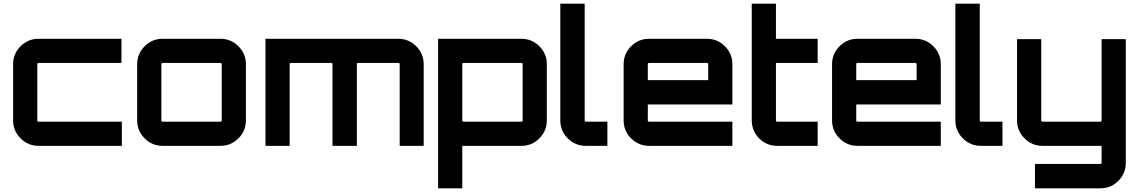

<svg xmlns="http://www.w3.org/2000/svg" viewBox="-20 -790 6172 1040"><path d="M189 -131H640V0H189Q132 0 91.5 -40.5Q51 -81 51 -138V-442Q51 -499 91.5 -539.5Q132 -580 189 -580H638V-449H189Q182 -449 182 -442V-138Q182 -131 189 -131Z M861 -580H1174Q1231 -580 1271.5 -539.5Q1312 -499 1312 -442V-138Q1312 -81 1271.5 -40.5Q1231 0 1174 0H861Q804 0 763.5 -40.5Q723 -81 723 -138V-442Q723 -499 763.5 -539.5Q804 -580 861 -580ZM1174 -449H861Q854 -449 854 -442V-138Q854 -131 861 -131H1174Q1181 -131 1181 -138V-442Q1181 -449 1174 -449Z M2137 -580Q2194 -580 2234.5 -539.5Q2275 -499 2275 -442V0H2145V-442Q2145 -449 2137 -449H1919Q1913 -449 1913 -442V0H1781V-442Q1781 -449 1775 -449H1556Q1549 -449 1549 -442V0H1418V-580Z M2804 -580Q2861 -580 2901.5 -539.5Q2942 -499 2942 -442V-138Q2942 -81 2901.5 -40.5Q2861 0 2804 0H2484V230H2353V-580ZM2811 -138V-442Q2811 -449 2804 -449H2491Q2484 -449 2484 -442V-138Q2484 -131 2491 -131H2804Q2811 -131 2811 -138Z M3015 -770H3147V-138Q3147 -131 3153 -131H3270V0H3153Q3096 0 3055.5 -40.5Q3015 -81 3015 -138Z M3809 -580Q3866 -580 3906.5 -539.5Q3947 -499 3947 -442V-224H3489V-138Q3489 -131 3496 -131H3947V0H3496Q3439 0 3398.5 -40.5Q3358 -81 3358 -138V-442Q3358 -499 3398.5 -539.5Q3439 -580 3496 -580ZM3489 -356H3816V-442Q3816 -449 3809 -449H3496Q3489 -449 3489 -442Z M4409 -449H4183V-138Q4183 -131 4190 -131H4409V0H4190Q4132 0 4092 -40.5Q4052 -81 4052 -138V-770H4183V-580H4409Z M4938 -580Q4995 -580 5035.5 -539.5Q5076 -499 5076 -442V-224H4618V-138Q4618 -131 4625 -131H5076V0H4625Q4568 0 4527.5 -40.5Q4487 -81 4487 -138V-442Q4487 -499 4527.5 -539.5Q4568 -580 4625 -580ZM4618 -356H4945V-442Q4945 -449 4938 -449H4625Q4618 -449 4618 -442Z M5155 -770H5287V-138Q5287 -131 5293 -131H5410V0H5293Q5236 0 5195.5 -40.5Q5155 -81 5155 -138Z M6078 92Q6078 149 6038 189.5Q5998 230 5941 230H5586V98H5941Q5947 98 5947 92V0H5627Q5570 0 5529.5 -40.5Q5489 -81 5489 -138V-578H5620V-138Q5620 -131 5627 -131H5941Q5947 -131 5947 -138V-578H6078Z"/></svg>

Font: Orbitron
Style: Bold
Weight: 700
Designer: Matt McInerney
Foundry: Matt McInerney
Version: Version 001.001